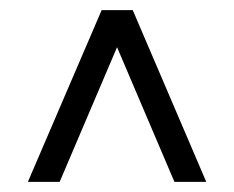

<svg xmlns="http://www.w3.org/2000/svg" viewBox="-20 -459 463 380"><path d="M242.7 -439 388.2 -99.1H325.2L191.4 -413.1H231.9L98.1 -99.1H35.2L181.2 -439Z"/></svg>

Font: Lateef Medium
Style: Regular
Weight: 500
Designer: SIL International
Foundry: SIL International
Version: Version 4.200